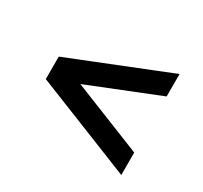

<svg xmlns="http://www.w3.org/2000/svg" viewBox="-86 -632 612 579"><g transform="rotate(30 220.0 -342.0)"><path d="M390.6 -439.5Q330.1 -415 146.5 -341.8Q208 -317.4 390.6 -244.1Q390.6 -224.6 390.6 -166Q305.7 -200.2 48.8 -302.7Q48.8 -312.5 48.8 -332Q48.8 -351.6 48.8 -380.9Q134.8 -415 390.6 -517.6Q390.6 -498 390.6 -439.5Z"/></g></svg>

Font: ZAANS 2018
Style: Regular
Weight: 400
Designer: Counter Creatives
Version: Version 1.0 - 24-01-18